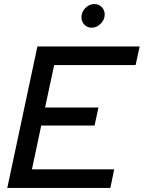

<svg xmlns="http://www.w3.org/2000/svg" viewBox="-20 -930 711 950"><path d="M16 0 165 -700H671L651 -608H248L203 -398H467L448 -309H184L138 -92H545L526 0ZM434 -793Q412 -793 397.5 -808Q383 -823 383 -845Q383 -871 402.5 -890.5Q422 -910 447 -910Q469 -910 483.5 -895Q498 -880 498 -858Q498 -833 478.5 -813Q459 -793 434 -793Z"/></svg>

Font: Red Hat Display Medium
Style: Italic
Weight: 500
Italic angle: -12°
Designer: Pentagram, MCKL
Foundry: Pentagram, MCKL
Version: Version 1.023; ttfautohint (v1.8.3)